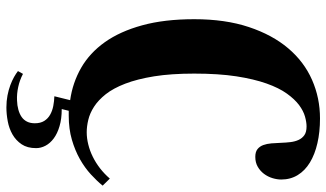

<svg xmlns="http://www.w3.org/2000/svg" viewBox="-230 -540 1020 600"><g transform="rotate(90 280.0 -240.0)"><path d="M375 -688Q361.8 -688 344.2 -683.1Q326.7 -678.2 308.3 -664.6Q290 -650.9 272.5 -626.5Q254.9 -602.1 241 -563Q227.1 -523.9 218.5 -468.5Q210 -413.1 210 -336.9Q210 -264.6 218.5 -211.7Q227.1 -158.7 241.5 -121.3Q255.9 -84 274.4 -60.5Q293 -37.1 313.5 -23.9Q334 -10.7 354.5 -5.9Q375 -1 393.1 -1Q412.1 -1 431.6 -5.9Q451.2 -10.7 470 -20Q488.8 -29.3 506.1 -42.7Q523.4 -56.2 538.1 -73.2L560.1 -50.8Q545.4 -32.7 524.9 -13.9Q504.4 4.9 477.3 20.3Q450.2 35.6 416.5 45.4Q382.8 55.2 341.8 55.2H326.2L320.8 77.1Q351.6 77.1 374.5 84Q397.5 90.8 412.6 102.1Q427.7 113.3 435.3 127.7Q442.9 142.1 442.9 157.2Q442.9 184.6 430.9 202.4Q418.9 220.2 400.1 231Q381.3 241.7 358.9 245.8Q336.4 250 315.9 250Q295.9 250 278.3 246.6Q260.7 243.2 246.3 237.8Q231.9 232.4 220.7 226.1Q209.5 219.7 202.1 213.9L210.9 198.2Q230.5 208.5 252 213.1Q273.4 217.8 293.9 216.8Q309.6 216.3 322.8 212.6Q335.9 209 345.5 202.4Q355 195.8 360.1 185.5Q365.2 175.3 365.2 161.1Q365.2 143.6 357.9 131.8Q350.6 120.1 338.4 113.3Q326.2 106.4 311 103.5Q295.9 100.6 280.8 100.1L293 50.8Q238.3 43 191.9 16.4Q145.5 -10.3 111.8 -57.6Q78.1 -105 59.1 -174.3Q40 -243.7 40 -336.9Q40 -434.1 64.5 -507.6Q88.9 -581.1 130.9 -630.6Q172.9 -680.2 229.5 -705.1Q286.1 -730 350.1 -730Q392.6 -730 427.5 -721.9Q462.4 -713.9 487.8 -698.5Q513.2 -683.1 527.1 -660.4Q541 -637.7 541 -608.9Q541 -595.7 536.6 -581.3Q532.2 -566.9 523.2 -554.9Q514.2 -543 501 -535.4Q487.8 -527.8 470.2 -527.8Q454.6 -527.8 446 -534.7Q437.5 -541.5 433.3 -552.7Q429.2 -564 428 -578.4Q426.8 -592.8 426.3 -607.9Q425.8 -623 424.1 -637.5Q422.4 -651.9 417.2 -663.1Q412.1 -674.3 402.3 -681.2Q392.6 -688 375 -688Z"/></g></svg>

Font: Berkshire Swash
Style: Regular
Weight: 700
Designer: Astigmatic (AOETI)
Foundry: Astigmatic (AOETI)
Version: Version 1.000